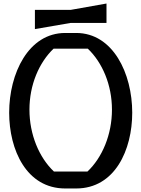

<svg xmlns="http://www.w3.org/2000/svg" viewBox="-20 -1059 802 1089"><path d="M584 -1039 381 -1003H178V-894L381 -929H584ZM350 -872C141 -872 32 -642 32 -420C32 -209 130 10 350 10H412C632 10 730 -209 730 -420C730 -642 621 -872 412 -872ZM478 -783C561 -704 615 -577 615 -437C615 -296 560 -165 476 -86H286C202 -165 147 -296 147 -437C147 -577 201 -704 284 -783Z"/></svg>

Font: BackOut Medium
Style: Regular
Weight: 500
Designer: Frank Adebiaye
Foundry: Velvetyne Type Foundry
Version: Version 2.000;hotconv 1.0.109;makeotfexe 2.5.65596